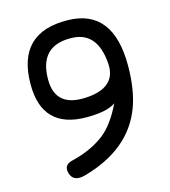

<svg xmlns="http://www.w3.org/2000/svg" viewBox="-113 -830 836 946"><g transform="rotate(-15 305.0 -357.5)"><path d="M435.5 -284.7Q391.6 -253.4 287.6 -253.4Q61.5 -253.4 61.5 -480.5Q61.5 -745.6 322.3 -739.7Q550.3 -734.4 549.3 -445.3Q548.8 -325.2 517.6 -239.7Q446.3 -45.9 204.1 21Q145 37.1 129.9 -6.8Q113.8 -54.2 163.1 -65.9Q267.6 -91.3 334.5 -145Q389.6 -189.5 435.5 -284.7ZM303.7 -347.7Q468.8 -354.5 457.5 -485.8Q444.3 -645 319.8 -649.9Q150.4 -656.7 150.9 -481Q151.4 -341.3 303.7 -347.7Z"/></g></svg>

Font: Comic Relief LRS
Style: Regular
Weight: 400
Designer: Jeff Davis
Foundry: Loudifier
Version: Version 1.0